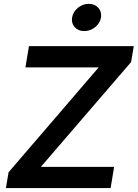

<svg xmlns="http://www.w3.org/2000/svg" viewBox="-20 -964 706 984"><path d="M10.3 0 23.9 -81.1 485.8 -618.7H110.4L128.4 -727.5H665.5L651.9 -646L189.5 -108.9H564.9L546.9 0ZM411.6 -804.7Q380.9 -804.7 362.8 -825Q344.7 -845.2 349.6 -874.5Q354.5 -903.8 379.4 -924.1Q404.3 -944.3 435.1 -944.3Q465.8 -944.3 483.9 -924.1Q502 -903.8 497.6 -874.5Q492.7 -845.2 467.8 -825Q442.9 -804.7 411.6 -804.7Z"/></svg>

Font: Inter 20pt SemiBold
Style: Italic
Weight: 600
Italic angle: -9.3988°
Version: Version 4.001;git-66647c0bb